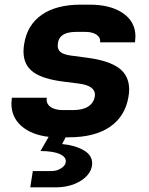

<svg xmlns="http://www.w3.org/2000/svg" viewBox="-20 -580 640 825"><path d="M410 -398Q413 -418 395.5 -430.5Q378 -443 346 -443H308Q267 -443 247.5 -428Q228 -413 228 -383Q228 -365 242 -355Q256 -345 286 -341L354 -332Q447 -320 491 -287.5Q535 -255 535 -195Q535 -181 532 -164Q518 -80 452.5 -35Q387 10 275 10H262L247 39Q301 44 338.5 65Q376 86 376 122Q376 149 356 172.5Q336 196 300 210.5Q264 225 220 225H110L121 155H201Q224 155 242 143.5Q260 132 262 119Q267 96 238 82.5Q209 69 154 69L189 8Q114 -1 71.5 -39Q29 -77 29 -135Q29 -142 31 -160H181Q177 -136 196 -121.5Q215 -107 250 -107H294Q335 -107 358.5 -122Q382 -137 387 -164L388 -173Q388 -212 318 -221L255 -229Q164 -240 122.5 -270.5Q81 -301 81 -359Q81 -374 84 -392Q97 -473 159.5 -516.5Q222 -560 327 -560H365Q456 -560 509 -523Q562 -486 562 -423Q562 -416 560 -398Z"/></svg>

Font: JetBrains Mono Extra Bold
Style: Italic
Weight: 800
Italic angle: -9°
Monospace: yes
Designer: Philipp Nurullin, Konstantin Bulenkov
Foundry: JetBrains
Version: 2.002